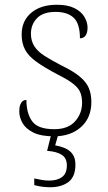

<svg xmlns="http://www.w3.org/2000/svg" viewBox="-20 -563 455 807"><path d="M207 10Q152 10 120 -6Q88 -22 74.5 -46Q61 -70 61 -95Q61 -112 65 -122.5Q69 -133 75.5 -138Q82 -143 91 -143Q91 -87 115 -53.5Q139 -20 208 -20Q266 -20 295.5 -53Q325 -86 325 -131Q325 -156 317.5 -174.5Q310 -193 288 -210.5Q266 -228 224 -249Q167 -279 133.5 -303Q100 -327 85.5 -354Q71 -381 71 -418Q71 -475 111 -509Q151 -543 219 -543Q265 -543 293.5 -528.5Q322 -514 335 -491.5Q348 -469 348 -447Q348 -426 340 -414Q332 -402 316 -402Q316 -464 289.5 -488.5Q263 -513 214 -513Q161 -513 135.5 -486.5Q110 -460 110 -421Q110 -391 124.5 -368.5Q139 -346 167.5 -328Q196 -310 236 -289Q288 -264 315.5 -241Q343 -218 353.5 -192.5Q364 -167 364 -134Q364 -68 320.5 -29Q277 10 207 10ZM191 224Q176 224 159 222Q142 220 124 215V187Q142 191 156.5 193.5Q171 196 187 196Q221 196 241 181Q261 166 261 132Q261 102 240 88Q219 74 178 71L198 -9H228L212 48Q235 52 254.5 60.5Q274 69 285.5 85.5Q297 102 297 129Q297 180 267.5 202Q238 224 191 224Z"/></svg>

Font: Noto Serif Armenian ExtraLight
Style: Regular
Weight: 250
Version: Version 2.007